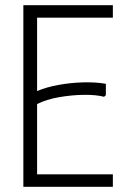

<svg xmlns="http://www.w3.org/2000/svg" viewBox="-20 -720 490 740"><path d="M415 -700V-652H123V-369Q158 -384 204 -392.5Q250 -401 299 -402.5Q348 -404 388 -397V-353L381 -347Q351 -355 304 -354.5Q257 -354 208 -345.5Q159 -337 123 -319V-48H415V0H70V-700Z"/></svg>

Font: Phudu Light Light
Style: Regular
Weight: 300
Version: Version 1.005;gftools[0.9.23]